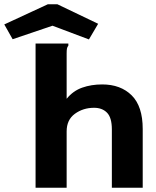

<svg xmlns="http://www.w3.org/2000/svg" viewBox="-110 -876 730 896"><path d="M56 -673H209V-663Q204 -657 202.5 -649.5Q201 -642 201 -626V-415Q231 -452 273.5 -467Q316 -482 367 -482Q453 -482 504.5 -431Q556 -380 556 -274V0H412V-272Q412 -327 389.5 -350Q367 -373 329 -373Q278 -373 239.5 -345Q201 -317 201 -263V0H56ZM-51 -693 -90 -762 113 -856H158L348 -765L305 -692L135 -756Z"/></svg>

Font: Inconsolata Expanded Black
Style: Regular
Weight: 900
Width: 7
Monospace: yes
Designer: Raph Levien, Cyreal, Brenton Simpson
Foundry: Raph Levien, Cyreal, Google
Version: Version 3.001; ttfautohint (v1.8.2.53-6de2)